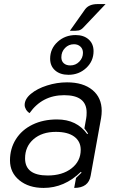

<svg xmlns="http://www.w3.org/2000/svg" viewBox="-20 -913 570 942"><path d="M398 -868Q417 -893 459 -893H498L387 -776Q377 -766 365.5 -763.5Q354 -761 323 -762ZM226 -625Q226 -674 262.5 -707.5Q299 -741 351 -741Q391 -741 415 -719.5Q439 -698 439 -662Q439 -613 403 -579.5Q367 -546 316 -546Q275 -546 250.5 -567.5Q226 -589 226 -625ZM387 -654Q387 -673 374.5 -684.5Q362 -696 343 -696Q317 -696 299 -677.5Q281 -659 281 -632Q281 -613 293 -602.5Q305 -592 325 -592Q351 -592 369 -610.5Q387 -629 387 -654ZM29 -126Q29 -184 58 -230Q87 -276 139.5 -301.5Q192 -327 260 -327Q357 -327 408 -255L412 -258Q406 -268 394 -283L403 -333Q405 -343 405 -361Q405 -446 295 -446Q187 -446 125 -358Q114 -365 107.5 -376Q101 -387 101 -398Q101 -427 131.5 -452.5Q162 -478 210.5 -493.5Q259 -509 309 -509Q388 -509 433.5 -471.5Q479 -434 479 -369Q479 -352 476 -334L425 -52Q415 9 344 9L353 -40Q363 -49 380 -66L377 -70Q296 9 194 9Q121 9 75 -28.5Q29 -66 29 -126ZM376 -178Q376 -219 344.5 -242.5Q313 -266 254 -266Q186 -266 144.5 -230Q103 -194 103 -136Q103 -52 214 -52Q286 -52 331 -87Q376 -122 376 -178Z"/></svg>

Font: K2D Light
Style: Italic
Weight: 300
Italic angle: -10°
Designer: Katatrad Aksorn Co.,Ltd.
Foundry: Cadson Demak Co.,Ltd.
Version: Version 1.000; ttfautohint (v1.6)